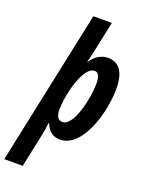

<svg xmlns="http://www.w3.org/2000/svg" viewBox="-237 -844 871 1162"><g transform="rotate(20 198.5 -262.5)"><path d="M-56 236H63L109 18C113 0 118 -31 122 -62H125C139 -18 173 10 218 10C363 10 436 -240 436 -396C436 -504 395 -555 327 -555C281 -555 244 -530 218 -491H214C219 -505 222 -518 226 -535L274 -761H155ZM197 -95C169 -95 155 -117 155 -162C155 -193 161 -242 173 -291C192 -370 228 -453 277 -453C300 -453 312 -430 312 -381C312 -291 270 -95 197 -95Z"/></g></svg>

Font: Noto Sans ExtraCondensed
Style: Bold Italic
Weight: 700
Width: 2
Italic angle: -12°
Designer: Monotype Design Team
Foundry: Monotype Imaging Inc.
Version: Version 2.013